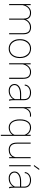

<svg xmlns="http://www.w3.org/2000/svg" viewBox="1843 -2622 981 4708"><g transform="rotate(90 2334.0 -267.5)"><path d="M461.9 -351.6C467.3 -408.2 524.4 -510.7 649.4 -512.2C677.2 -512.7 702.1 -507.8 724.1 -498C767.6 -478.5 793.9 -431.6 793.9 -341.8V0H820.3V-341.8C820.3 -411.6 805.7 -461.9 775.9 -492.7C746.1 -522.9 704.1 -538.1 650.9 -538.1C603.5 -538.1 563 -525.9 529.3 -502C495.6 -477.5 471.2 -447.8 456.5 -413.1C439 -501.5 380.9 -538.1 292.5 -538.1C247.6 -538.1 209 -525.4 177.2 -499.5C145 -473.6 121.1 -441.4 105.5 -403.8V-528.3H78.6V0H105.5V-334C119.6 -402.3 173.3 -512.2 291 -512.2C318.8 -512.2 343.8 -507.8 365.7 -498.5C409.2 -480 435.5 -436 435.5 -351.6V0H461.9Z M940.4 -253.9C940.4 -202.6 950.2 -156.7 969.7 -117.2C1008.8 -37.6 1080.6 9.8 1172.4 9.8C1218.3 9.8 1258.3 -1.5 1293 -23.9C1361.8 -68.8 1402.8 -150.9 1402.8 -253.9V-274.4C1402.8 -429.2 1309.6 -538.1 1171.4 -538.1C1126 -538.1 1085.9 -526.9 1051.3 -504.4C981.9 -459.5 940.4 -377.9 940.4 -274.4ZM966.8 -274.4C966.8 -315.9 975.1 -354.5 991.2 -390.6C1007.3 -426.3 1030.8 -455.6 1061.5 -478C1091.8 -500.5 1128.4 -511.7 1171.4 -511.7C1214.8 -511.7 1251.5 -500.5 1282.2 -478C1342.8 -433.1 1376.5 -356.9 1376.5 -274.4V-253.9C1376.5 -211.9 1368.7 -172.9 1352.5 -136.7C1320.3 -64.5 1258.3 -16.6 1172.4 -16.6C1128.9 -16.6 1092.3 -27.8 1061.5 -49.8C1000.5 -93.8 966.8 -169.9 966.8 -253.9Z M1743.2 -512.2C1826.7 -512.2 1886.2 -476.6 1886.2 -341.8V0H1912.6V-341.8C1912.6 -411.6 1897.9 -461.9 1868.7 -492.7C1839.4 -522.9 1797.9 -538.1 1744.6 -538.1C1700.2 -538.1 1662.1 -525.4 1629.9 -500C1597.2 -474.1 1573.2 -442.9 1557.1 -405.8V-528.3H1530.8V0H1557.1V-338.4C1572.8 -407.2 1627.9 -512.2 1743.2 -512.2Z M2449.7 0V-4.4C2441.4 -25.9 2436 -68.8 2436 -106.4V-371.1C2436 -426.8 2418.5 -468.8 2383.8 -496.6C2348.6 -524.4 2303.7 -538.1 2248.5 -538.1C2136.2 -538.1 2053.2 -465.3 2053.2 -383.8L2079.6 -382.8C2079.6 -456.1 2152.8 -511.7 2248.5 -511.7C2351.6 -511.7 2409.7 -460 2409.7 -372.1V-294.9H2283.2C2206.5 -294.9 2147 -279.8 2104 -250C2060.5 -219.7 2039.1 -181.2 2039.1 -133.8C2039.1 -91.8 2053.7 -57.6 2083.5 -30.8C2113.3 -3.9 2152.3 9.8 2201.7 9.8C2253.9 9.8 2297.4 -1 2332 -22C2366.2 -43 2392.1 -67.9 2409.7 -96.7C2409.7 -64 2413.1 -25.4 2419.4 0ZM2201.7 -16.1C2161.6 -16.1 2128.9 -27.3 2103.5 -50.3C2078.1 -72.8 2065.4 -100.1 2065.4 -131.8C2065.4 -171.9 2085 -204.6 2124 -230C2163.1 -255.4 2216.8 -268.1 2284.7 -268.1H2409.7V-142.6C2374.5 -64.9 2303.7 -16.1 2201.7 -16.1Z M2841.8 -532.7C2833.5 -536.1 2820.8 -538.1 2804.7 -538.1C2718.3 -538.1 2661.6 -492.2 2632.3 -418.5V-528.3H2606V0H2632.3V-345.7C2640.6 -393.1 2659.2 -433.1 2688 -464.8C2716.8 -496.6 2755.4 -512.2 2804.7 -512.2C2816.9 -512.2 2828.6 -510.7 2838.9 -509.3Z M2906.7 -259.3C2906.7 -98.1 2980 9.8 3105 9.8C3190.9 9.8 3252 -29.3 3285.2 -82V203.1H3311.5V-528.3H3285.2V-434.1C3251.5 -496.6 3191.9 -538.1 3106 -538.1C3043 -538.1 2994.1 -514.2 2959.5 -466.3C2924.3 -418.5 2906.7 -353 2906.7 -269.5ZM2934.1 -269.5C2934.1 -409.7 2989.3 -511.7 3105.5 -511.7C3142.1 -511.7 3172.9 -504.9 3196.8 -490.7C3245.1 -462.9 3271.5 -418 3285.2 -378.4V-131.3C3272.9 -98.6 3252 -71.3 3222.2 -49.3C3192.4 -27.3 3152.8 -16.6 3104.5 -16.6C2989.3 -16.6 2934.1 -119.1 2934.1 -259.3Z M3859.4 0V-528.3H3832.5V-156.7C3817.9 -80.6 3767.6 -16.6 3649.4 -16.6C3565.4 -16.6 3502.9 -62.5 3502.9 -191.9V-528.3H3476.6V-192.9C3476.6 -119.1 3492.7 -67.4 3524.9 -36.6C3556.6 -5.9 3598.6 9.8 3650.4 9.8C3742.2 9.8 3801.3 -26.9 3832.5 -85.4V0Z M4030.3 -528.3V0H4056.6V-528.3ZM4053.7 -608.4 4148.9 -738.3H4116.7L4024.4 -608.4Z M4595.7 0V-4.4C4587.4 -25.9 4582 -68.8 4582 -106.4V-371.1C4582 -426.8 4564.5 -468.8 4529.8 -496.6C4494.6 -524.4 4449.7 -538.1 4394.5 -538.1C4282.2 -538.1 4199.2 -465.3 4199.2 -383.8L4225.6 -382.8C4225.6 -456.1 4298.8 -511.7 4394.5 -511.7C4497.6 -511.7 4555.7 -460 4555.7 -372.1V-294.9H4429.2C4352.5 -294.9 4293 -279.8 4250 -250C4206.5 -219.7 4185.1 -181.2 4185.1 -133.8C4185.1 -91.8 4199.7 -57.6 4229.5 -30.8C4259.3 -3.9 4298.3 9.8 4347.7 9.8C4399.9 9.8 4443.4 -1 4478 -22C4512.2 -43 4538.1 -67.9 4555.7 -96.7C4555.7 -64 4559.1 -25.4 4565.4 0ZM4347.7 -16.1C4307.6 -16.1 4274.9 -27.3 4249.5 -50.3C4224.1 -72.8 4211.4 -100.1 4211.4 -131.8C4211.4 -171.9 4231 -204.6 4270 -230C4309.1 -255.4 4362.8 -268.1 4430.7 -268.1H4555.7V-142.6C4520.5 -64.9 4449.7 -16.1 4347.7 -16.1Z"/></g></svg>

Font: Vazirmatn Thin
Style: Regular
Weight: 100
Designer: Saber Rastikerdar
Foundry: Saber Rastikerdar
Version: Version 33.003